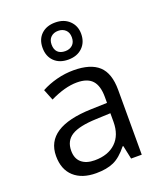

<svg xmlns="http://www.w3.org/2000/svg" viewBox="-150 -911 856 1017"><g transform="rotate(-20 278.0 -402.5)"><path d="M415 0 398.9 -76.2H395Q355 -25.9 315.2 -8.1Q275.4 9.8 215.8 9.8Q136.2 9.8 91.1 -31.2Q45.9 -72.3 45.9 -147.9Q45.9 -310.1 305.2 -317.9L396 -320.8V-354Q396 -417 368.9 -447Q341.8 -477.1 282.2 -477.1Q215.3 -477.1 130.9 -436L106 -498Q145.5 -519.5 192.6 -531.7Q239.7 -543.9 287.1 -543.9Q382.8 -543.9 429 -501.5Q475.1 -459 475.1 -365.2V0ZM231.9 -57.1Q307.6 -57.1 350.8 -98.6Q394 -140.1 394 -214.8V-263.2L313 -259.8Q216.3 -256.3 173.6 -229.7Q130.9 -203.1 130.9 -147Q130.9 -103 157.5 -80.1Q184.1 -57.1 231.9 -57.1ZM392.6 -711.9Q392.6 -664.1 362.5 -635Q332.5 -606 282.7 -606Q233.4 -606 204.1 -634.5Q174.8 -663.1 174.8 -710.9Q174.8 -758.8 204.3 -786.9Q233.9 -814.9 282.7 -814.9Q332 -814.9 362.3 -785.9Q392.6 -756.8 392.6 -711.9ZM339.8 -710.9Q339.8 -738.3 323.7 -753.2Q307.6 -768.1 282.7 -768.1Q257.8 -768.1 241.7 -753.2Q225.6 -738.3 225.6 -710.9Q225.6 -683.6 240.2 -668.7Q254.9 -653.8 282.7 -653.8Q308.1 -653.8 324 -668.7Q339.8 -683.6 339.8 -710.9Z"/></g></svg>

Font: Zoram GWebM
Style: Regular
Weight: 400
Foundry: Ascender Corporation
Version: Version 1.000